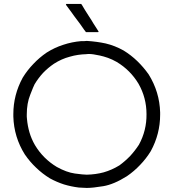

<svg xmlns="http://www.w3.org/2000/svg" viewBox="-20 -924 870 963"><path d="M409.2 -765.6Q405.3 -770.5 402.3 -774.4Q399.4 -779.3 395.5 -784.2Q388.7 -793.9 381.8 -803.7Q374 -813.5 367.2 -823.2Q360.4 -833 352.5 -842.8Q345.7 -853.5 337.9 -863.3Q331.1 -872.1 324.2 -881.8Q317.4 -891.6 310.5 -900.4Q311.5 -902.3 312.5 -904.3Q316.4 -904.3 323.2 -904.3Q330.1 -904.3 336.9 -904.3Q343.8 -904.3 350.6 -904.3Q354.5 -904.3 359.4 -904.3Q364.3 -904.3 369.1 -904.3Q373 -904.3 377.9 -904.3Q382.8 -904.3 386.7 -904.3Q387.7 -903.3 388.7 -902.3Q388.7 -902.3 389.6 -901.4Q398.4 -886.7 407.2 -872.1Q417 -857.4 425.8 -842.8Q431.6 -833 438.5 -823.2Q444.3 -813.5 450.2 -803.7Q457 -793.9 462.9 -784.2Q468.8 -775.4 474.6 -765.6Q473.6 -764.6 472.7 -762.7Q469.7 -762.7 462.9 -762.7Q457 -762.7 452.1 -762.7Q446.3 -762.7 441.4 -762.7Q437.5 -762.7 433.6 -762.7Q429.7 -762.7 425.8 -762.7Q422.9 -762.7 418.9 -762.7Q415 -762.7 411.1 -762.7Q410.2 -763.7 410.2 -763.7Q409.2 -764.6 409.2 -765.6ZM415 -718.8Q464.8 -715.8 509.8 -706.1Q555.7 -695.3 599.6 -670.9Q637.7 -647.5 668.9 -617.2Q700.2 -586.9 725.6 -550.8Q780.3 -462.9 783.2 -360.4Q783.2 -354.5 783.2 -348.6Q783.2 -252 736.3 -166Q712.9 -127.9 682.6 -96.7Q653.3 -65.4 616.2 -40Q550.8 1 498 9.8Q445.3 18.6 415 18.6Q405.3 17.6 394.5 17.6Q384.8 17.6 375 16.6Q335.9 11.7 300.8 1Q264.6 -10.7 230.5 -29.3Q192.4 -52.7 161.1 -83Q129.9 -112.3 104.5 -149.4Q49.8 -236.3 46.9 -339.8Q46.9 -345.7 46.9 -351.6Q46.9 -448.2 93.8 -534.2Q117.2 -572.3 147.5 -603.5Q176.8 -634.8 213.9 -660.2Q253.9 -685.5 296.9 -699.2Q340.8 -713.9 387.7 -717.8Q392.6 -717.8 403.3 -717.8Q415 -718.8 415 -718.8ZM114.3 -349.6Q114.3 -344.7 114.3 -338.9Q115.2 -334 115.2 -328.1Q118.2 -293 127.9 -259.8Q137.7 -226.6 155.3 -196.3Q175.8 -162.1 203.1 -134.8Q230.5 -107.4 264.6 -86.9Q313.5 -59.6 355.5 -53.7Q398.4 -47.9 415 -47.9Q460 -48.8 500 -59.6Q541 -71.3 579.1 -94.7Q608.4 -116.2 632.8 -141.6Q657.2 -168 676.8 -198.2Q715.8 -269.5 714.8 -351.6Q714.8 -433.6 674.8 -503.9Q654.3 -538.1 627 -565.4Q599.6 -592.8 565.4 -613.3Q543 -626 521.5 -633.8Q499 -641.6 480.5 -645.5Q445.3 -653.3 425.8 -653.3Q405.3 -652.3 415 -652.3Q370.1 -651.4 330.1 -639.6Q289.1 -628.9 251 -604.5Q220.7 -584 196.3 -558.6Q171.9 -532.2 153.3 -501Q148.4 -492.2 131.8 -449.2Q114.3 -406.2 114.3 -349.6Z"/></svg>

Font: LeFont
Style: Light
Weight: 300
Designer: Leryon MEDIA
Version: Version 1.0